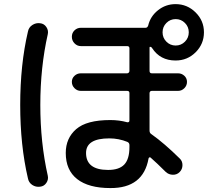

<svg xmlns="http://www.w3.org/2000/svg" viewBox="-20 -870 1040 951"><path d="M804.2 -663.6Q823.2 -644.5 850.1 -644.5Q877 -644.5 896 -663.6Q915 -682.6 915 -710Q915 -737.3 896 -756.3Q877 -775.4 850.1 -775.4Q823.2 -775.4 804.2 -756.3Q785.2 -737.3 785.2 -710Q785.2 -682.6 804.2 -663.6ZM621.1 -141.6V-151.4Q621.1 -162.1 611.3 -167Q568.4 -184.6 521.5 -184.6Q406.2 -184.6 406.2 -112.3Q406.2 -28.3 515.6 -28.3Q570.3 -28.3 595.7 -55.2Q621.1 -82 621.1 -141.6ZM849.6 -849.6Q907.2 -849.6 948.7 -808.6Q990.2 -767.6 990.2 -710Q990.2 -652.3 949.2 -611.3Q908.2 -570.3 849.6 -570.3Q773.4 -570.3 733.4 -631.8Q728.5 -639.6 721.7 -637.7Q720.7 -636.7 720.7 -634.8V-518.6Q720.7 -506.8 732.4 -506.8H862.3Q879.9 -506.8 893.1 -494.6Q906.2 -482.4 906.2 -464.4Q906.2 -446.3 893.1 -433.1Q879.9 -419.9 862.3 -419.9H732.4Q721.7 -419.9 720.7 -409.2V-222.7Q720.7 -210.9 730.5 -205.1Q793.9 -160.2 870.1 -85Q883.8 -72.3 883.8 -52.2Q883.8 -32.2 870.1 -18.1Q856.4 -3.9 835.9 -4.4Q815.4 -4.9 800.8 -18.6Q756.8 -62.5 725.6 -89.8Q722.7 -91.8 719.7 -90.3Q716.8 -88.9 715.8 -85Q689.5 62.5 526.4 61.5Q418.9 61.5 362.3 17.1Q305.7 -27.3 305.7 -112.3Q305.7 -185.5 357.4 -230.5Q409.2 -275.4 526.4 -275.4Q570.3 -275.4 609.4 -264.6Q614.3 -263.7 617.7 -265.6Q621.1 -267.6 621.1 -273.4V-409.2Q621.1 -419.9 609.4 -419.9H379.9Q362.3 -419.9 349.1 -433.1Q335.9 -446.3 335.9 -464.4Q335.9 -482.4 349.1 -494.6Q362.3 -506.8 379.9 -506.8H609.4Q614.3 -506.8 617.7 -510.3Q621.1 -513.7 621.1 -518.6V-630.9Q621.1 -641.6 609.4 -641.6H380.9Q362.3 -641.6 349.1 -655.3Q335.9 -668.9 335.9 -688Q335.9 -707 349.1 -719.7Q362.3 -732.4 380.9 -732.4H701.2Q710 -732.4 713.9 -743.2Q724.6 -789.1 762.7 -819.3Q800.8 -849.6 849.6 -849.6ZM178.7 54.7Q157.2 57.6 139.6 45.9Q122.1 34.2 118.2 12.7Q80.1 -150.4 80.1 -350.1Q80.1 -549.8 118.2 -712.9Q122.1 -734.4 140.1 -746.1Q158.2 -757.8 178.7 -754.9Q198.2 -752.9 209.5 -736.3Q220.7 -719.7 216.8 -701.2Q179.7 -537.1 179.7 -350.1Q179.7 -163.1 216.8 1Q220.7 19.5 209.5 36.1Q198.2 52.7 178.7 54.7Z"/></svg>

Font: Rounded-X Mgen+ 1mn medium
Style: Regular
Weight: 500
Designer: [Source Han Sans]
Ryoko NISHIZUKA  (kana & ideographs); Paul D. Hunt (Latin, Greek & Cyrillic); Wenlong ZHANG  (bopomofo
Version: Version 1.059.20150602